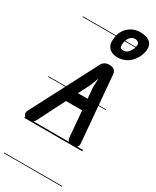

<svg xmlns="http://www.w3.org/2000/svg" viewBox="-450 -1486 1633 2014"><g transform="rotate(30 366.0 -479.0)"><path d="M42 0Q20.5 0 3.2 -10.8Q-14 -21.5 -19.2 -40.5Q-24.5 -59.5 -11 -85.5L403 -880.5Q413 -901 435.5 -914.8Q458 -928.5 493 -928.5Q526.5 -928.5 548.8 -911.8Q571 -895 573.5 -861L642 -66Q644.5 -32.5 625.8 -16.2Q607 0 577 0Q544 0 526.8 -15.8Q509.5 -31.5 507.5 -58L481 -371.5H285L120.5 -46.5Q106 -20.5 88.5 -10.2Q71 0 42 0ZM350.5 -500.5H470L458 -640L463 -747L422 -641ZM42 0Q20.5 0 3.2 -10.8Q-14 -21.5 -19.2 -40.5Q-24.5 -59.5 -11 -85.5L403 -880.5Q413 -901 435.5 -914.8Q458 -928.5 493 -928.5Q526.5 -928.5 548.8 -911.8Q571 -895 573.5 -861L642 -66Q644.5 -32.5 625.8 -16.2Q607 0 577 0Q544 0 526.8 -15.8Q509.5 -31.5 507.5 -58L481 -371.5H285L120.5 -46.5Q106 -20.5 88.5 -10.2Q71 0 42 0ZM350.5 -500.5H470L458 -640L463 -747L422 -641ZM518.5 -1037.5Q485 -1037.5 455.2 -1050.5Q425.5 -1063.5 407 -1090Q388.5 -1116.5 388.5 -1157Q388.5 -1216.5 407.2 -1259.8Q426 -1303 456.8 -1331.2Q487.5 -1359.5 524 -1373.2Q560.5 -1387 596 -1387Q679 -1387 717.8 -1354.8Q756.5 -1322.5 753 -1264Q751 -1229.5 735.5 -1190.2Q720 -1151 691 -1116.2Q662 -1081.5 618.8 -1059.5Q575.5 -1037.5 518.5 -1037.5ZM541.5 -1130.5Q569 -1130.5 591 -1150.2Q613 -1170 626.2 -1199Q639.5 -1228 640.5 -1254.5Q641.5 -1274.5 625.8 -1286.5Q610 -1298.5 589.5 -1298.5Q560.5 -1298.5 540.5 -1281.5Q520.5 -1264.5 509.8 -1237Q499 -1209.5 496 -1178.5Q495.5 -1169 497.2 -1157.8Q499 -1146.5 508.8 -1138.5Q518.5 -1130.5 541.5 -1130.5ZM-5 420.5H696V428.5H-5ZM-5 -16H696V0H-5ZM-5 -505.5H696V-497.5H-5ZM-5 -1230H696V-1222H-5Z"/></g></svg>

Font: Edu VIC WA NT Pre Guide
Style: Regular
Weight: 400
Designer: Tina and Corey Anderson, Eben Sorkin, Mirko Velimirovic
Foundry: Google for Education
Version: Version 1.000